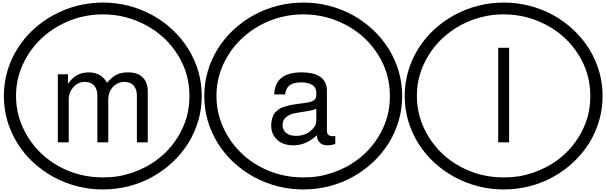

<svg xmlns="http://www.w3.org/2000/svg" viewBox="-20 -1097 4675 1480"><path d="M425.8 -524.4H503.9V-450.2Q536.1 -497.1 574.2 -517.6Q614.3 -539.1 664.1 -539.1Q760.7 -539.1 804.7 -459Q845.7 -505.9 878.9 -521.5Q914.1 -539.1 966.8 -539.1Q1041 -539.1 1078.1 -502Q1119.1 -463.9 1119.1 -392.6V0H1035.2V-361.3Q1035.2 -408.2 1009.8 -438.5Q983.4 -465.8 937.5 -465.8Q887.7 -465.8 849.6 -425.8Q814.5 -386.7 814.5 -329.1V0H730.5V-361.3Q730.5 -408.2 705.1 -438.5Q678.7 -465.8 632.8 -465.8Q582 -465.8 546.9 -425.8Q509.8 -387.7 509.8 -329.1V0H425.8ZM103.5 -357.4Q103.5 -189.5 194.3 -42Q284.2 103.5 436.5 186.5Q590.8 270.5 772.5 270.5Q834 270.5 890.6 261.7Q935.5 254.9 1002 233.4Q1054.7 214.8 1109.4 186.5Q1263.7 101.6 1351.6 -42Q1394.5 -111.3 1418.9 -193.4Q1440.4 -270.5 1440.4 -357.4Q1440.4 -529.3 1351.6 -671.9Q1261.7 -817.4 1109.4 -900.4Q951.2 -986.3 772.5 -986.3Q594.7 -986.3 436.5 -900.4Q359.4 -857.4 299.8 -800.8Q239.3 -745.1 194.3 -671.9Q103.5 -526.4 103.5 -357.4ZM9.8 -357.4Q9.8 -455.1 36.1 -545.9Q61.5 -636.7 113.3 -719.7Q213.9 -881.8 391.6 -980.5Q570.3 -1077.1 773.4 -1077.1Q975.6 -1077.1 1154.3 -980.5Q1328.1 -883.8 1431.6 -719.7Q1535.2 -550.8 1535.2 -357.4Q1535.2 -258.8 1508.8 -168Q1480.5 -72.3 1431.6 5.9Q1328.1 169.9 1154.3 266.6Q1072.3 312.5 971.7 338.9Q872.1 363.3 773.4 363.3Q570.3 363.3 391.6 266.6Q213.9 168 113.3 5.9Q9.8 -163.1 9.8 -357.4Z M2093.8 -369.1Q2099.6 -539.1 2304.7 -539.1Q2402.3 -539.1 2451.2 -502.9Q2500 -466.8 2500 -396.5V-87.9Q2500 -46.9 2546.9 -46.9Q2552.7 -46.9 2564.5 -48.8V13.7Q2525.4 23.4 2507.8 23.4Q2466.8 23.4 2447.3 4.9Q2424.8 -15.6 2421.9 -53.7Q2337.9 23.4 2242.2 23.4Q2163.1 23.4 2117.2 -18.6Q2070.3 -60.5 2070.3 -131.8Q2070.3 -154.3 2076.2 -173.8Q2078.1 -188.5 2085.9 -207Q2091.8 -222.7 2105.5 -234.4Q2120.1 -248 2128.9 -254.9Q2138.7 -262.7 2160.2 -270.5Q2191.4 -280.3 2195.3 -281.2Q2221.7 -288.1 2236.3 -290Q2243.2 -291 2253.4 -292.5Q2263.7 -293.9 2270.5 -295.4Q2277.3 -296.9 2281.2 -296.9Q2286.1 -296.9 2301.8 -299.3Q2317.4 -301.8 2330.1 -303.7Q2379.9 -309.6 2398.4 -323.2Q2418 -335.9 2418 -362.3V-383.8Q2418 -422.9 2386.7 -442.4Q2358.4 -461.9 2300.8 -461.9Q2243.2 -461.9 2212.9 -439.5Q2183.6 -418 2177.7 -369.1ZM2261.7 -49.8Q2328.1 -49.8 2373 -86.9Q2418 -124 2418 -165V-258.8Q2389.6 -246.1 2341.8 -239.3Q2322.3 -236.3 2290.5 -231Q2258.8 -225.6 2255.9 -224.6Q2217.8 -218.8 2187.5 -196.3Q2158.2 -173.8 2158.2 -133.8Q2158.2 -94.7 2185.5 -72.3Q2212.9 -49.8 2261.7 -49.8ZM1648.4 -357.4Q1648.4 -189.5 1739.3 -42Q1829.1 103.5 1981.4 186.5Q2135.7 270.5 2317.4 270.5Q2378.9 270.5 2435.5 261.7Q2480.5 254.9 2546.9 233.4Q2599.6 214.8 2654.3 186.5Q2808.6 101.6 2896.5 -42Q2939.5 -111.3 2963.9 -193.4Q2985.4 -270.5 2985.4 -357.4Q2985.4 -529.3 2896.5 -671.9Q2806.6 -817.4 2654.3 -900.4Q2496.1 -986.3 2317.4 -986.3Q2139.6 -986.3 1981.4 -900.4Q1904.3 -857.4 1844.7 -800.8Q1784.2 -745.1 1739.3 -671.9Q1648.4 -526.4 1648.4 -357.4ZM1554.7 -357.4Q1554.7 -455.1 1581.1 -545.9Q1606.4 -636.7 1658.2 -719.7Q1758.8 -881.8 1936.5 -980.5Q2115.2 -1077.1 2318.4 -1077.1Q2520.5 -1077.1 2699.2 -980.5Q2873 -883.8 2976.6 -719.7Q3080.1 -550.8 3080.1 -357.4Q3080.1 -258.8 3053.7 -168Q3025.4 -72.3 2976.6 5.9Q2873 169.9 2699.2 266.6Q2617.2 312.5 2516.6 338.9Q2417 363.3 2318.4 363.3Q2115.2 363.3 1936.5 266.6Q1758.8 168 1658.2 5.9Q1554.7 -163.1 1554.7 -357.4Z M3904.3 -728.5V0H3820.3V-728.5ZM3193.4 -357.4Q3193.4 -189.5 3284.2 -42Q3374 103.5 3526.4 186.5Q3680.7 270.5 3862.3 270.5Q3923.8 270.5 3980.5 261.7Q4025.4 254.9 4091.8 233.4Q4144.5 214.8 4199.2 186.5Q4353.5 101.6 4441.4 -42Q4484.4 -111.3 4508.8 -193.4Q4530.3 -270.5 4530.3 -357.4Q4530.3 -529.3 4441.4 -671.9Q4351.6 -817.4 4199.2 -900.4Q4041 -986.3 3862.3 -986.3Q3684.6 -986.3 3526.4 -900.4Q3449.2 -857.4 3389.6 -800.8Q3329.1 -745.1 3284.2 -671.9Q3193.4 -526.4 3193.4 -357.4ZM3099.6 -357.4Q3099.6 -455.1 3126 -545.9Q3151.4 -636.7 3203.1 -719.7Q3303.7 -881.8 3481.4 -980.5Q3660.2 -1077.1 3863.3 -1077.1Q4065.4 -1077.1 4244.1 -980.5Q4418 -883.8 4521.5 -719.7Q4625 -550.8 4625 -357.4Q4625 -258.8 4598.6 -168Q4570.3 -72.3 4521.5 5.9Q4418 169.9 4244.1 266.6Q4162.1 312.5 4061.5 338.9Q3961.9 363.3 3863.3 363.3Q3660.2 363.3 3481.4 266.6Q3303.7 168 3203.1 5.9Q3099.6 -163.1 3099.6 -357.4Z"/></svg>

Font: Circled
Style: Regular
Weight: 400
Version: Version 002.000